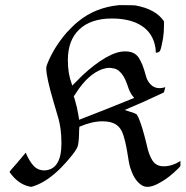

<svg xmlns="http://www.w3.org/2000/svg" viewBox="-20 -700 722 747"><path d="M80 -106Q94 -73 110.5 -55Q127 -37 154 -37Q219 -41 219 -142Q219 -174 215.5 -198.5Q212 -223 207.5 -238.5Q203 -254 188 -305Q160 -400 160 -434Q160 -443 165 -454Q190 -516 240 -574Q268 -604 285 -617Q351 -671 443 -680H460Q498 -680 506 -679Q586 -665 618 -617V-599Q618 -574 614 -549Q607 -509 602 -501Q596 -495 587 -495Q586 -495 586 -499Q586 -500 585.5 -505Q585 -510 585 -513Q576 -570 532 -599Q488 -628 415 -628Q334 -628 289 -586Q244 -544 244 -466Q244 -415 258 -377L261 -367L276 -382Q323 -431 370 -462.5Q417 -494 452 -499Q458 -500 468 -500Q503 -500 519 -476.5Q535 -453 547 -407Q552 -386 566 -371.5Q580 -357 601 -357Q612 -357 623 -361Q623 -360 620.5 -350.5Q618 -341 617 -340L541 -305L465 -272Q500 -261 502 -260L512 -255L519 -242Q534 -207 551 -136Q559 -97 573.5 -75Q588 -53 617 -53Q650 -53 682 -74V-54L675 -46Q638 -9 605 9Q575 27 554 27Q542 27 532 21Q505 4 491 -36Q483 -54 478 -91Q467 -161 455 -187Q443 -213 418 -222Q402 -228 378 -228Q338 -228 289 -207L288 -196Q288 -160 284 -138Q283 -125 262 -98Q238 -68 219 -49Q165 6 112 24L102 27L91 25Q48 14 17 -31Q17 -33 49 -69ZM421 -434Q411 -436 405 -436Q393 -436 378 -431Q322 -411 275 -337L267 -325L271 -313Q280 -283 285 -252Q288 -237 288 -234Q289 -234 395 -276Q501 -318 502 -319Q501 -321 499 -323Q486 -336 475 -371Q473 -376 470 -384L467 -391Q453 -420 434 -430Q426 -434 421 -434Z"/></svg>

Font: MathJax_Fraktur
Style: Regular
Weight: 400
Version: Version 1.1